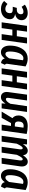

<svg xmlns="http://www.w3.org/2000/svg" viewBox="1670 -2266 599 4002"><g transform="rotate(90 1969.0 -264.5)"><path d="M238.8 -543Q305.2 -543 346.7 -508.8Q388.2 -474.6 388.2 -416Q388.2 -364.3 355.5 -328.9Q322.8 -293.5 257.8 -280.8Q368.2 -263.7 368.2 -169.9Q368.2 -147.5 362.5 -125.7Q356.9 -104 345.9 -83.3Q335 -62.5 316.9 -44.9Q298.8 -27.3 275.6 -14.2Q252.4 -1 220.9 6.6Q189.5 14.2 152.8 14.2Q51.3 14.2 -12.2 -50.8L50.8 -121.1Q99.6 -77.1 151.9 -77.1Q197.3 -77.1 219.7 -104.2Q242.2 -131.3 242.2 -171.9Q242.2 -204.6 222.9 -217.8Q203.6 -231 168 -231H108.9L131.8 -315.9H169.9Q214.4 -315.9 239.3 -340.3Q264.2 -364.7 264.2 -400.9Q264.2 -454.1 212.9 -454.1Q185.5 -454.1 162.6 -444.8Q139.6 -435.5 108.9 -417L64.9 -483.9Q145.5 -543 238.8 -543Z M678.7 0 709.5 -223.1H584.5L553.7 0H432.6L506.3 -528.8H627.4L597.7 -315.9H722.7L752.4 -528.8H873.5L799.8 0Z M1189 -543Q1272 -543 1352.1 -499L1300.3 -136.2Q1294.9 -110.8 1298.1 -94Q1301.3 -77.1 1318.8 -68.8L1281.2 13.2Q1200.7 3.4 1187 -64.9Q1158.2 -25.4 1127.7 -5.1Q1097.2 15.1 1056.2 15.1Q991.7 15.1 954.8 -35.2Q918 -85.4 918 -169.9Q918 -223.6 927 -274.9Q936 -326.2 957 -375.2Q978 -424.3 1008.5 -461.2Q1039.1 -498 1085.4 -520.5Q1131.8 -543 1189 -543ZM1182.1 -453.1Q1146.5 -453.1 1118.4 -427.2Q1090.3 -401.4 1074 -359.1Q1057.6 -316.9 1049.3 -268.1Q1041 -219.2 1041 -168Q1041 -120.6 1054 -99.4Q1066.9 -78.1 1093.3 -78.1Q1117.2 -78.1 1137.7 -97.7Q1158.2 -117.2 1183.1 -154.8L1223.1 -444.8Q1202.6 -453.1 1182.1 -453.1Z M1638.2 0 1668.9 -223.1H1543.9L1513.2 0H1392.1L1465.8 -528.8H1586.9L1557.1 -315.9H1682.1L1711.9 -528.8H1833L1759.3 0Z M1989.7 15.1Q1935.1 15.1 1906 -26.6Q1877 -68.4 1886.7 -136.2L1940.4 -528.8H2061.5L2007.3 -143.1Q2003.9 -115.7 2011.2 -101.8Q2018.6 -87.9 2034.7 -87.9Q2078.1 -87.9 2130.4 -181.2L2180.7 -528.8H2300.8L2226.6 0H2122.6L2127.4 -81.1Q2096.7 -34.2 2065.4 -9.5Q2034.2 15.1 1989.7 15.1Z M2594.2 -543Q2675.3 -543 2759.3 -522L2686.5 0H2565.4L2592.3 -194.8H2532.2L2424.3 0H2293.5L2430.2 -225.1Q2374.5 -268.1 2374.5 -349.1Q2374.5 -377.9 2380.9 -404.3Q2387.2 -430.7 2403.3 -456.5Q2419.4 -482.4 2443.8 -501.2Q2468.3 -520 2506.8 -531.5Q2545.4 -543 2594.2 -543ZM2588.4 -458Q2543 -458 2521.2 -428Q2499.5 -397.9 2499.5 -348.1Q2499.5 -310.5 2514.9 -292.7Q2530.3 -274.9 2563.5 -274.9H2603.5L2628.4 -455.1Q2594.7 -458 2588.4 -458Z M3338.4 -543.9Q3390.1 -543.9 3417.7 -500.7Q3445.3 -457.5 3435.1 -386.2L3379.4 0H3258.3L3310.1 -372.1Q3318.4 -439 3287.1 -439Q3266.1 -439 3244.6 -408Q3223.1 -377 3194.3 -316.9L3148.4 0H3027.3L3079.1 -372.1Q3087.4 -439 3056.2 -439Q3035.2 -439 3013.2 -407Q2991.2 -375 2962.4 -314.9L2919.4 0H2798.3L2872.1 -528.8H2977.5L2972.2 -442.9Q3033.2 -543.9 3107.4 -543.9Q3146.5 -543.9 3172.4 -518.3Q3198.2 -492.7 3204.1 -445.8Q3235.4 -494.1 3267.1 -519Q3298.8 -543.9 3338.4 -543.9Z M3766.1 -543Q3849.1 -543 3929.2 -499L3877.4 -136.2Q3872.1 -110.8 3875.2 -94Q3878.4 -77.1 3896 -68.8L3858.4 13.2Q3777.8 3.4 3764.2 -64.9Q3735.4 -25.4 3704.8 -5.1Q3674.3 15.1 3633.3 15.1Q3568.8 15.1 3532 -35.2Q3495.1 -85.4 3495.1 -169.9Q3495.1 -223.6 3504.2 -274.9Q3513.2 -326.2 3534.2 -375.2Q3555.2 -424.3 3585.7 -461.2Q3616.2 -498 3662.6 -520.5Q3709 -543 3766.1 -543ZM3759.3 -453.1Q3723.6 -453.1 3695.6 -427.2Q3667.5 -401.4 3651.1 -359.1Q3634.8 -316.9 3626.5 -268.1Q3618.2 -219.2 3618.2 -168Q3618.2 -120.6 3631.1 -99.4Q3644 -78.1 3670.4 -78.1Q3694.3 -78.1 3714.8 -97.7Q3735.4 -117.2 3760.3 -154.8L3800.3 -444.8Q3779.8 -453.1 3759.3 -453.1Z"/></g></svg>

Font: Fira Sans Compressed Medium
Style: Italic
Weight: 500
Width: 3
Italic angle: -8°
Designer: Carrois Corporate & Edenspiekermann AG
Foundry: Carrois Corporate GbR & Edenspiekermann AG
Version: Version 4.203;PS 004.203;hotconv 1.0.88;makeotf.lib2.5.64775